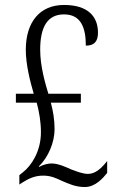

<svg xmlns="http://www.w3.org/2000/svg" viewBox="-20 -744 473 774"><path d="M322 10C365 10 396 -27 412 -47V-95C391 -68 366 -43 335 -43C315 -43 291 -52 267 -61C247 -70 215 -85 189 -85C175 -85 158 -82 137 -71V-74C175 -110 200 -171 200 -223C200 -262 194 -296 185 -330H306V-366H175C162 -409 142 -477 142 -544C142 -633 170 -686 238 -686C306 -686 326 -633 326 -560C357 -560 375 -574 375 -612C375 -678 334 -724 238 -724C142 -724 84 -657 84 -543C84 -485 101 -417 116 -366H44V-330H128C138 -293 145 -252 145 -211C145 -133 106 -76 73 -50L58 -38V0L70 -8C97 -25 121 -36 154 -36C185 -36 206 -26 229 -15C258 -3 284 10 322 10Z"/></svg>

Font: Noto Serif Hebrew ExtraCondensed Light
Style: Regular
Weight: 300
Width: 2
Designer: Monotype Design Team
Foundry: Monotype Imaging Inc.
Version: Version 2.004